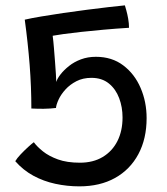

<svg xmlns="http://www.w3.org/2000/svg" viewBox="-20 -682 608 698"><path d="M35.5 -96Q41.5 -106.5 55 -120.8Q68.5 -135 82.2 -147.5Q96 -160 103 -165Q114.5 -149 136 -131.8Q157.5 -114.5 190.5 -102.5Q223.5 -90.5 270.5 -90.5Q318.5 -90.5 353.2 -111.2Q388 -132 406.8 -169Q425.5 -206 425.5 -255Q425.5 -292.5 413.2 -325.2Q401 -358 375.8 -378.5Q350.5 -399 312.5 -399Q281.5 -399 257.8 -386.8Q234 -374.5 217.8 -356.5Q201.5 -338.5 193 -320Q184.5 -301.5 183.5 -289.5Q175.5 -288.5 162.8 -287.5Q150 -286.5 138 -286.5Q127 -286.5 114 -286.8Q101 -287 94 -287.5Q94 -366 87.8 -446Q81.5 -526 70 -610.5Q93.5 -616 130.5 -622.2Q167.5 -628.5 210.5 -634.8Q253.5 -641 296.2 -646.5Q339 -652 375.2 -656.2Q411.5 -660.5 434 -662.5Q435.5 -658 439.2 -644.5Q443 -631 446 -614Q449 -597 449 -581Q401 -578 356.5 -574Q312 -570 275 -566Q238 -562 211 -558.2Q184 -554.5 171.5 -552Q174 -533.5 176 -508.5Q178 -483.5 180 -458Q182 -432.5 183.2 -412.5Q184.5 -392.5 184.5 -384Q188 -396 200 -411.5Q212 -427 230.8 -442Q249.5 -457 274.2 -466.2Q299 -475.5 328.5 -475.5Q387 -475.5 428.2 -444.2Q469.5 -413 491.2 -362.2Q513 -311.5 513 -252.5Q513 -177.5 483 -121.5Q453 -65.5 398.2 -35Q343.5 -4.5 268.5 -4.5Q224 -4.5 181.2 -13.8Q138.5 -23 101.2 -43.2Q64 -63.5 35.5 -96Z"/></svg>

Font: Grandstander Thin
Style: Regular
Weight: 400
Version: Version 1.200